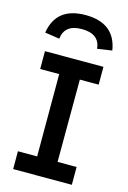

<svg xmlns="http://www.w3.org/2000/svg" viewBox="-123 -867 617 926"><g transform="rotate(15 186.0 -404.0)"><path d="M186 -808Q333 -808 354 -676L281 -665Q274 -738 186 -738Q100 -738 92 -665L19 -676Q40 -808 186 -808ZM41 -589H333V-500H239L238 -89H333V0H40V-89H136V-500H41Z"/></g></svg>

Font: Podkova SemiBold
Style: Regular
Weight: 600
Designer: Ilya Yudin
Foundry: Cyreal (www.cyreal.org)
Version: Version 2.103